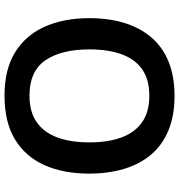

<svg xmlns="http://www.w3.org/2000/svg" viewBox="8 -772 775 830"><g transform="rotate(-90 395.0 -357.5)"><path d="M731 -358Q731 -275 710.5 -207.5Q690 -140 648.5 -91Q607 -42 543.5 -16Q480 10 395 10Q309 10 245.5 -16.5Q182 -43 141 -91.5Q100 -140 79.5 -208Q59 -276 59 -359Q59 -470 95.5 -552Q132 -634 206.5 -679.5Q281 -725 396 -725Q509 -725 583 -679.5Q657 -634 694 -551.5Q731 -469 731 -358ZM194 -358Q194 -277 215.5 -219Q237 -161 281.5 -130Q326 -99 395 -99Q466 -99 510 -130Q554 -161 575 -219Q596 -277 596 -358Q596 -479 549 -548Q502 -617 396 -617Q326 -617 281.5 -586Q237 -555 215.5 -497Q194 -439 194 -358Z"/></g></svg>

Font: Noto Sans Devanagari SemiBold
Style: Regular
Weight: 600
Version: Version 2.003